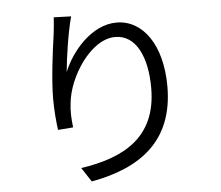

<svg xmlns="http://www.w3.org/2000/svg" viewBox="-56 -856 1113 969"><g transform="rotate(-5 500.0 -371.0)"><path d="M339 -789 251 -792C249 -765 247 -736 243 -706C231 -625 212 -478 212 -383C212 -318 218 -262 223 -224L300 -230C294 -280 293 -314 298 -353C310 -484 426 -666 551 -666C656 -666 710 -552 710 -394C710 -143 540 -54 323 -22L370 50C618 5 792 -117 792 -395C792 -605 697 -738 564 -738C437 -738 333 -613 292 -511C298 -581 318 -716 339 -789Z"/></g></svg>

Font: Noto Sans HK
Style: Regular
Weight: 400
Designer: Ryoko NISHIZUKA 西塚涼子 (kana, bopomofo & ideographs); Paul D. Hunt (Latin, Greek & Cyrillic); Sandoll Communications 산돌커뮤니
Foundry: Adobe
Version: Version 2.004;hotconv 1.0.118;makeotfexe 2.5.65603